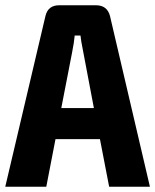

<svg xmlns="http://www.w3.org/2000/svg" viewBox="-24 -710 590 730"><path d="M356 -181H187L152 0H-4L149 -650Q159 -690 201 -690H341Q383 -690 394 -650L546 0H391ZM333 -299 293 -510Q283 -560 282 -575H260Q258 -550 250 -510L209 -299Z"/></svg>

Font: exo2condensed_b
Style: Bold
Weight: 700
Width: 3
Designer: Natanael Gama
Version: Version 1.001;PS 001.001;hotconv 1.0.70;makeotf.lib2.5.58329